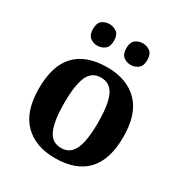

<svg xmlns="http://www.w3.org/2000/svg" viewBox="-177 -884 968 1023"><g transform="rotate(30 307.0 -372.0)"><path d="M304.9 10Q184.8 10 115.8 -59.6Q46.9 -129.2 46.9 -270.2Q46.9 -410.7 113 -479.8Q179.2 -548.9 308.1 -548.9Q428.2 -548.9 497.1 -479.8Q566.1 -410.7 566.1 -270.2Q566.1 -129.2 499.9 -59.6Q433.8 10 304.9 10ZM307 -53Q345.4 -53 368.4 -77.7Q391.5 -102.3 401.3 -150.9Q411.1 -199.6 411.1 -270.2Q411.1 -377.5 387.3 -431.2Q363.5 -484.9 305.9 -484.9Q248.4 -484.9 225.4 -431.2Q202.5 -377.5 202.5 -270.3Q202.5 -163.1 225.9 -108.1Q249.4 -53 307 -53ZM408 -621.6Q381.9 -621.6 362.5 -636.7Q343.1 -651.8 343.1 -688Q343.1 -725.2 362.5 -739.8Q381.9 -754.4 408 -754.4Q431.9 -754.4 451.8 -739.8Q471.8 -725.2 471.8 -688Q471.8 -651.8 451.8 -636.7Q431.9 -621.6 408 -621.6ZM201.8 -621.6Q176.3 -621.6 157.1 -636.7Q138 -651.8 138 -688Q138 -725.2 157.1 -739.8Q176.3 -754.4 201.8 -754.4Q226.8 -754.4 246.8 -739.8Q266.7 -725.2 266.7 -688Q266.7 -651.8 246.8 -636.7Q226.8 -621.6 201.8 -621.6Z"/></g></svg>

Font: Noto Serif Malayalam
Style: Regular
Weight: 400
Designer: Indian type Foundry, Jelle Bosma, Monotype Design Team
Foundry: Monotype Imaging Inc.
Version: Version 2.103